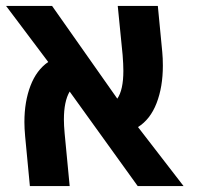

<svg xmlns="http://www.w3.org/2000/svg" viewBox="-50 -629 670 649"><path d="M166 -225Q166 -205.5 168.5 -178L185.5 0H51L35 -168Q32.5 -195.5 32.5 -216.5Q32.5 -285.5 53 -339Q73.5 -392.5 113 -419.5L-29.5 -609H126L346.5 -295.5Q367 -325 367 -389.5Q367 -411.5 364.5 -443L348 -609H483.5L498.5 -453Q500.5 -432.5 500.5 -407Q500.5 -335 479.2 -280.2Q458 -225.5 416.5 -199.5L570.5 0H415.5L185.5 -319.5Q166 -286.5 166 -225Z"/></svg>

Font: JuliaMono
Style: Bold Italic
Weight: 700
Italic angle: -9°
Monospace: yes
Designer: cormullion
Foundry: corm
Version: Version 0.057; ttfautohint (v1.8.4)